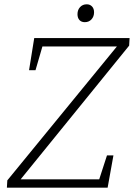

<svg xmlns="http://www.w3.org/2000/svg" viewBox="-20 -872 622 892"><path d="M582 -695 580 -660 76 -39H441L477 -150H507L480 0H12L14 -34L523 -656H177L145 -546H115L139 -695ZM340 -806Q340 -826 352 -839Q364 -852 383 -852Q398 -852 407.5 -842Q417 -832 417 -815Q417 -795 405 -782Q393 -769 374 -769Q358 -769 349 -779Q340 -789 340 -806Z"/></svg>

Font: Bitter Pro Light
Style: Italic
Weight: 300
Italic angle: -9°
Designer: Sol Matas, and Bitter project Authors
Foundry: Sol Matas
Version: Version 1.010